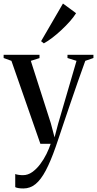

<svg xmlns="http://www.w3.org/2000/svg" viewBox="-32 -812 547 1084"><path d="M100.5 252Q84 252 72 250Q60 248 54 244.5V170.5Q61 173.5 73.2 175.2Q85.5 177 97.5 177Q125.5 177 150 159.5Q174.5 142 195 114.8Q215.5 87.5 230.5 57Q245.5 26.5 254 0H196L32.5 -468.5L-11.5 -484.5V-502.5H191V-484L142 -468.5L255 -116L276 -36.5L296 -112.5L400 -468.5L349 -484.5V-502.5H495.5V-484.5L449.5 -468.5Q429 -412 407.2 -349.8Q385.5 -287.5 365 -227.2Q344.5 -167 327.2 -115.8Q310 -64.5 298.2 -29.2Q286.5 6 282.5 17Q254 98.5 226.5 150.5Q199 202.5 168.8 227.2Q138.5 252 100.5 252ZM215 -567.5 200 -579.5 323.5 -792 397.5 -737.5Q384 -715.5 362.2 -691Q340.5 -666.5 315 -642.8Q289.5 -619 263.8 -599.2Q238 -579.5 216 -567.5Z"/></svg>

Font: Merriweather 144pt
Style: Regular
Weight: 400
Version: Version 2.100